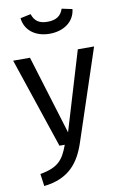

<svg xmlns="http://www.w3.org/2000/svg" viewBox="-105 -831 702 1103"><g transform="rotate(-10 246.0 -280.0)"><path d="M10 -527 187 0H218C188 82 158 123 51 141L61 213C207 197 269 115 306 3L482 -527H387L249 -67L108 -527ZM94 -760C102 -686 164 -643 244 -643C325 -643 389 -686 397 -760L336 -773C322 -730 291 -713 244 -713C197 -713 169 -730 155 -773Z"/></g></svg>

Font: FiraGO Unicode
Style: Regular
Weight: 400
Designer: bBox Type
Foundry: bBox Type GmbH
Version: Version 1.001;PS 001.001;hotconv 1.0.88;makeotf.lib2.5.64775